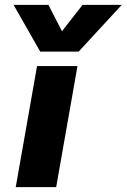

<svg xmlns="http://www.w3.org/2000/svg" viewBox="-20 -773 523 793"><path d="M305 -560H146L36 -753H180L236 -644L321 -753H483ZM133 -500H300L212 0H45Z"/></svg>

Font: Overused Grotesk ExtraBold
Style: Italic
Weight: 800
Italic angle: -10°
Version: Version 0.003